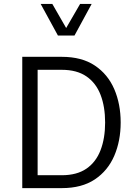

<svg xmlns="http://www.w3.org/2000/svg" viewBox="-20 -969 705 989"><path d="M189.5 -948.7H249.5L320.8 -824.7L392.6 -948.7H452.1L363.8 -786.1H278.3ZM601.6 -337.9Q601.6 -243.2 568.6 -166.5Q535.6 -89.8 468.5 -44.9Q401.4 0 298.3 0H94.7V-676.3H298.3Q401.4 -676.3 468.5 -631.3Q535.6 -586.4 568.6 -509.8Q601.6 -433.1 601.6 -337.9ZM521.5 -337.9Q521.5 -419.4 498 -480.5Q474.6 -541.5 425.3 -575.4Q376 -609.4 298.3 -609.4H173.8V-66.4H298.3Q376 -66.4 425.3 -100.3Q474.6 -134.3 498 -195.6Q521.5 -256.8 521.5 -337.9Z"/></svg>

Font: Estedad-FD Regular
Style: FD-Regular
Weight: 400
Designer: Amin Abedi
Version: Version 7.3